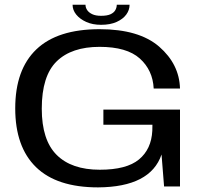

<svg xmlns="http://www.w3.org/2000/svg" viewBox="-20 -808 894 832"><path d="M405 4Q632 2.5 680 -138.5L691 0H760V-333H428V-267.5H640.5L640 -241.5Q636 -161.5 582.2 -117Q528.5 -72.5 412.5 -72.5Q290 -72.5 225.5 -136.8Q161 -201 161 -337Q161 -479 225.5 -542Q290 -605 411.5 -605Q529.5 -605 585.8 -554.5Q642 -504 646 -424.5H760Q757 -530 669.8 -605.8Q582.5 -681.5 411.5 -681.5Q229 -681.5 137.5 -594Q46 -506.5 46 -338.5Q46 -171.5 136 -83.8Q226 4 405 4ZM418 -700.5Q458 -700.5 485.5 -713Q513 -725.5 527.2 -745Q541.5 -764.5 541.5 -787.5H486Q486 -775.5 479.8 -764.2Q473.5 -753 458.8 -746.2Q444 -739.5 418 -739.5Q394.5 -739.5 379.8 -746.5Q365 -753.5 357.8 -764.2Q350.5 -775 350.5 -787.5H294.5Q294.5 -764.5 310.2 -745Q326 -725.5 353.5 -713Q381 -700.5 418 -700.5Z"/></svg>

Font: Anybody Expanded
Style: Regular
Weight: 400
Width: 7
Version: Version 1.113;gftools[0.9.25]